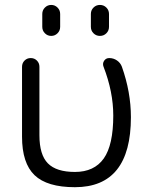

<svg xmlns="http://www.w3.org/2000/svg" viewBox="-20 -780 611 787"><path d="M516.6 -299.8Q516.6 -12.7 287.1 -12.7Q172.9 -12.7 121.6 -62Q70.3 -111.3 70.3 -219.7V-505.9Q70.3 -521.5 80.6 -531.7Q90.8 -542 106 -542Q121.1 -542 131.3 -531.7Q141.6 -521.5 141.6 -505.9V-225.6Q141.6 -145.5 176.3 -110.4Q210.9 -75.2 287.1 -75.2Q366.2 -75.2 405.3 -130.4Q444.3 -185.5 444.3 -306.6Q444.3 -403.3 404.3 -506.8Q399.4 -519.5 406.7 -530.8Q414.1 -542 427.7 -542Q445.3 -542 459.5 -532.2Q473.6 -522.5 479.5 -506.8Q516.6 -402.3 516.6 -299.8ZM352.5 -669.9V-722.7Q352.5 -738.3 363.3 -749Q374 -759.8 389.6 -759.8Q405.3 -759.8 416 -749Q426.8 -738.3 426.8 -722.7V-669.9Q426.8 -654.3 416 -643.6Q405.3 -632.8 389.6 -632.8Q374 -632.8 363.3 -643.6Q352.5 -654.3 352.5 -669.9ZM153.3 -669.9V-722.7Q153.3 -738.3 164.1 -749Q174.8 -759.8 189.9 -759.8Q205.1 -759.8 215.8 -749Q226.6 -738.3 226.6 -722.7V-669.9Q226.6 -654.3 215.8 -643.6Q205.1 -632.8 189.9 -632.8Q174.8 -632.8 164.1 -643.6Q153.3 -654.3 153.3 -669.9Z"/></svg>

Font: Gen Jyuu Gothic P Normal
Style: Regular
Weight: 300
Designer: [Source Han Sans]
Ryoko NISHIZUKA  (kana & ideographs); Paul D. Hunt (Latin, Greek & Cyrillic); Wenlong ZHANG  (bopomofo
Version: Version 1.002.20150607